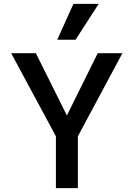

<svg xmlns="http://www.w3.org/2000/svg" viewBox="-20 -976 693 996"><path d="M270 -269 38 -700H166L327 -377L487 -700H615L384 -269V0H270ZM361 -956H492L372 -770H277Z"/></svg>

Font: Niramit SemiBold
Style: Regular
Weight: 600
Designer: Katatrad Aksorn Co.,Ltd.
Foundry: Cadson Demak Co.,Ltd.
Version: Version 1.001; ttfautohint (v1.6)